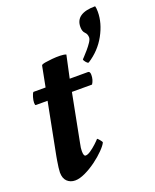

<svg xmlns="http://www.w3.org/2000/svg" viewBox="-130 -756 680 840"><g transform="rotate(-20 209.5 -335.5)"><path d="M74.2 7.8Q51.8 7.8 37.1 -6.3Q22.5 -20.5 22.5 -47.9Q22.5 -55.7 24.4 -70.8Q26.4 -85.9 28.8 -100.6Q31.2 -115.2 32.2 -120.1L79.1 -361.3H24.4Q20.5 -361.3 20.5 -373Q20.5 -383.8 24.9 -398.9Q29.3 -414.1 34.2 -418.9H90.8L109.4 -514.6Q110.4 -519.5 128.9 -522.5Q147.5 -525.4 160.2 -526.4Q179.7 -528.3 197.8 -527.8Q215.8 -527.3 225.6 -523.4L203.1 -418.9H288.1Q297.9 -418.9 297.9 -402.3Q297.9 -378.9 286.1 -361.3H192.4L149.4 -139.6Q146.5 -126 145.5 -118.2Q144.5 -110.4 144.5 -102.5Q144.5 -79.1 154.3 -79.1Q164.1 -79.1 178.2 -88.9Q192.4 -98.6 206.1 -111.3Q219.7 -124 225.6 -130.9Q227.5 -130.9 235.8 -121.1Q244.1 -111.3 244.1 -107.4Q238.3 -94.7 219.2 -75.2Q200.2 -55.7 174.3 -36.6Q148.4 -17.6 121.6 -4.9Q94.7 7.8 74.2 7.8ZM286.1 -478.5Q286.1 -478.5 294.9 -487.8Q303.7 -497.1 315.4 -510.7Q327.1 -524.4 335.9 -537.6Q344.7 -550.8 344.7 -559.6Q344.7 -575.2 334.5 -585Q324.2 -594.7 324.2 -615.2Q324.2 -678.7 416 -678.7Q418.9 -669.9 418.9 -652.3Q418.9 -599.6 389.2 -545.4Q359.4 -491.2 305.7 -457H303.7Q299.8 -457 293 -465.3Q286.1 -473.6 286.1 -478.5Z"/></g></svg>

Font: Crimson Text
Style: Bold Italic
Weight: 700
Italic angle: -11°
Designer: Sebastian Kosch
Foundry: Sebastian Kosch
Version: Version 1.100; ttfautohint (v1.8.4)